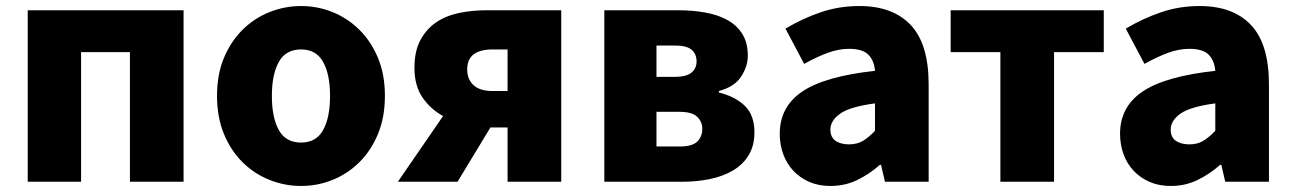

<svg xmlns="http://www.w3.org/2000/svg" viewBox="-20 -603 4295 637"><path d="M589 -569V0H411V-430H249V0H72V-569Z M979 14Q925 14 874.5 -6Q824 -26 785 -64.5Q746 -103 723 -158.5Q700 -214 700 -285Q700 -356 723 -411Q746 -466 785 -504.5Q824 -543 874.5 -563Q925 -583 979 -583Q1033 -583 1083 -563Q1133 -543 1172 -504.5Q1211 -466 1234 -411Q1257 -356 1257 -285Q1257 -214 1234 -158.5Q1211 -103 1172 -64.5Q1133 -26 1083 -6Q1033 14 979 14ZM979 -130Q1029 -130 1052 -171.5Q1075 -213 1075 -285Q1075 -356 1052 -397.5Q1029 -439 979 -439Q928 -439 905 -397.5Q882 -356 882 -285Q882 -213 905 -171.5Q928 -130 979 -130Z M1450 -218Q1408 -241 1381.5 -280Q1355 -319 1355 -378Q1355 -432 1374 -468.5Q1393 -505 1425 -527.5Q1457 -550 1501 -559.5Q1545 -569 1594 -569H1842V0H1664V-180H1607L1498 0H1300ZM1615 -439Q1530 -439 1530 -373Q1530 -340 1551 -320.5Q1572 -301 1615 -301H1664V-439Z M1985 -569H2229Q2277 -569 2319.5 -561.5Q2362 -554 2393.5 -536.5Q2425 -519 2443 -490Q2461 -461 2461 -418Q2461 -383 2439 -349Q2417 -315 2365 -301V-296Q2419 -283 2451 -252Q2483 -221 2483 -164Q2483 -120 2464 -88.5Q2445 -57 2412 -37.5Q2379 -18 2335.5 -9Q2292 0 2244 0H1985ZM2158 -117H2235Q2277 -117 2293.5 -133.5Q2310 -150 2310 -176Q2310 -199 2293 -215.5Q2276 -232 2234 -232H2158ZM2158 -452V-348H2219Q2257 -348 2274 -362Q2291 -376 2291 -399Q2291 -424 2274.5 -438Q2258 -452 2219 -452Z M2735 14Q2696 14 2665 0.5Q2634 -13 2612 -36.5Q2590 -60 2578.5 -91.5Q2567 -123 2567 -159Q2567 -249 2642 -299.5Q2717 -350 2883 -368Q2880 -403 2860.5 -422Q2841 -441 2797 -441Q2763 -441 2727 -428Q2691 -415 2648 -391L2586 -508Q2643 -542 2703.5 -562.5Q2764 -583 2831 -583Q2942 -583 3001.5 -520Q3061 -457 3061 -323V0H2916L2903 -56H2899Q2864 -25 2823.5 -5.5Q2783 14 2735 14ZM2797 -124Q2824 -124 2843.5 -136Q2863 -148 2883 -169V-260Q2800 -249 2767.5 -226Q2735 -203 2735 -173Q2735 -148 2752 -136Q2769 -124 2797 -124Z M3134 -569H3642V-430H3477V0H3299V-430H3134Z M3864 14Q3825 14 3794 0.5Q3763 -13 3741 -36.5Q3719 -60 3707.5 -91.5Q3696 -123 3696 -159Q3696 -249 3771 -299.5Q3846 -350 4012 -368Q4009 -403 3989.5 -422Q3970 -441 3926 -441Q3892 -441 3856 -428Q3820 -415 3777 -391L3715 -508Q3772 -542 3832.5 -562.5Q3893 -583 3960 -583Q4071 -583 4130.5 -520Q4190 -457 4190 -323V0H4045L4032 -56H4028Q3993 -25 3952.5 -5.5Q3912 14 3864 14ZM3926 -124Q3953 -124 3972.5 -136Q3992 -148 4012 -169V-260Q3929 -249 3896.5 -226Q3864 -203 3864 -173Q3864 -148 3881 -136Q3898 -124 3926 -124Z"/></svg>

Font: Kinto Sans Black
Style: Regular
Weight: 900
Designer: Authors: Ryoko NISHIZUKA  (kana & ideographs); Paul D. Hunt (Latin, Greek & Cyrillic); Wenlong ZHANG  (bopomofo); Sandol
Foundry: Adobe Systems Incorporated, ookami Inc.
Version: Version 0.001